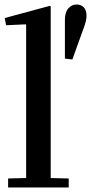

<svg xmlns="http://www.w3.org/2000/svg" viewBox="-20 -832 404 852"><path d="M201 -806 205 -804V-42L285 -40V0H16V-40L96 -42V-722L94 -724L7 -720L1 -752ZM320 -812Q340 -812 352 -799Q364 -786 364 -762Q364 -742 353 -712L301 -568L268 -572V-744Q268 -777 283 -794.5Q298 -812 320 -812Z"/></svg>

Font: Minipax
Style: Bold
Weight: 500
Designer: Raphaël Ronot, Igor Stepanchenko (Cyrillic)
Foundry: steppetype
Version: Version 1.002